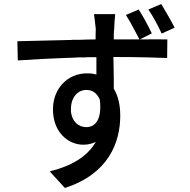

<svg xmlns="http://www.w3.org/2000/svg" viewBox="-20 -856 940 950"><path d="M844 -719C826 -756 798 -801 778 -836L714 -809C738 -774 761 -731 780 -690L844 -719ZM575 -284C575 -335 565 -381 543 -417V-434C543 -461 543 -492 542 -523V-533C542 -547 541 -561 541 -574C670 -574 753 -571 807 -569L808 -661C781 -662 731 -661 672 -661L731 -691C714 -727 688 -776 666 -809L603 -782C617 -760 631 -735 644 -710L649 -701C656 -688 663 -674 670 -661H543C543 -683 543 -700 545 -713C545 -727 548 -771 550 -786H445C447 -776 450 -745 454 -712C453 -700 453 -683 453 -661C427 -661 399 -660 371 -659H361C354 -659 346 -659 339 -659L329 -658C315 -658 300 -658 286 -657H276C198 -655 123 -653 66 -652L68 -557C143 -562 230 -567 320 -570H330C343 -571 355 -571 367 -572H378H388C392 -572 395 -572 399 -572L414 -573H425H435H446C449 -573 453 -573 457 -573C457 -549 457 -524 457 -500V-487C442 -492 427 -493 409 -493C317 -493 242 -420 242 -315C242 -200 319 -140 392 -140C416 -140 436 -145 454 -154C411 -79 331 -34 226 -8L301 74C516 5 575 -150 575 -284ZM331 -316C331 -376 366 -411 407 -411C438 -411 459 -396 474 -363C485 -268 454 -227 407 -227C367 -227 336 -256 331 -304V-315V-316Z"/></svg>

Font: Glow Sans SC Condensed Medium
Style: Regular
Weight: 600
Width: 3
Designer: Ryoko NISHIZUKA (kana, bopomofo & ideographs); Paul D. Hunt (Latin, Greek & Cyrillic); Sandoll Communications, Soo-young
Version: Version 0.93